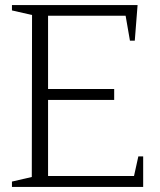

<svg xmlns="http://www.w3.org/2000/svg" viewBox="-20 -735 628 755"><path d="M491 -575 474 -673H169V-385H429V-342H169V-43H507L524 -120H543V0H27V-21L105 -39L106 -676L27 -694V-715H521L510 -575Z"/></svg>

Font: Afta serif
Style: Regular
Weight: 400
Designer: parq.ink
Foundry: Oriol Esparraguera Font
Version: Version 1.000